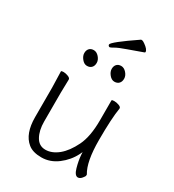

<svg xmlns="http://www.w3.org/2000/svg" viewBox="-207 -981 1005 1110"><g transform="rotate(30 295.0 -426.0)"><path d="M485 8Q464 8 452 -34Q440 -76 437 -114L436 -133L428 -116Q401 -62 351.5 -24.5Q302 13 244 13Q186 13 155 -13Q97 -60 97 -171V-368L94 -474Q94 -479 109 -479Q124 -479 140.5 -472.5Q157 -466 157 -456L155 -368V-175Q155 -116 177 -76.5Q199 -37 242 -37Q285 -37 327 -71Q368 -105 399.5 -169.5Q431 -234 431 -342V-475Q431 -480 447 -480Q463 -480 479 -474Q495 -468 495 -459V-457Q483 -385 483 -240.5Q483 -96 522 -33V-26Q522 -20 510 -6Q498 8 485 8ZM208 -577Q189 -577 173.5 -596Q158 -615 158 -634Q158 -653 168.5 -664.5Q179 -676 198 -676Q217 -676 233 -658Q249 -640 249 -620Q249 -600 238 -588.5Q227 -577 208 -577ZM391 -577Q372 -577 356.5 -596Q341 -615 341 -634Q341 -653 351.5 -664.5Q362 -676 381 -676Q400 -676 416 -658Q432 -640 432 -620Q432 -600 421 -588.5Q410 -577 391 -577ZM257 -748Q257 -765 404 -865H411Q416 -865 429 -856Q462 -833 462 -816Q462 -812 458 -811Q409 -793 360.5 -776Q312 -759 292.5 -747.5Q273 -736 268.5 -736Q264 -736 260.5 -739.5Q257 -743 257 -748Z"/></g></svg>

Font: LXGW WenKai TC Light
Style: Regular
Weight: 300
Designer: LXGW / Fontworks Inc.
Foundry: LXGW / Fontworks Inc.
Version: Version 1.330